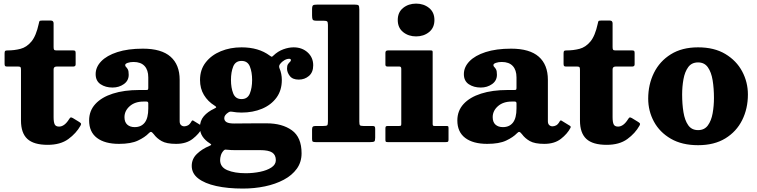

<svg xmlns="http://www.w3.org/2000/svg" viewBox="-20 -806 4294 1089"><path d="M437 -94Q412.5 -50 367.5 -17.2Q322.5 15.5 250.5 15.5Q171.5 15.5 135.2 -18Q99 -51.5 99 -122.5V-409.5Q99 -420 96.8 -424.2Q94.5 -428.5 84 -428.5H21Q12 -428.5 9 -431.5Q6 -434.5 6 -444V-502.5Q6 -514 9 -517Q12 -520 23 -520Q61.5 -520 96.2 -529Q131 -538 158 -570.2Q185 -602.5 200 -672Q202 -682.5 204 -686Q206 -689.5 219.5 -689.5H268Q284 -689.5 284 -673.5V-539Q284 -527.5 287 -523.8Q290 -520 301 -520H395.5Q403.5 -520 406.2 -517Q409 -514 409 -505.5V-440.5Q409 -428.5 394.5 -428.5H301Q284 -428.5 284 -412V-141.5Q284 -114 290 -101Q296 -88 315 -88Q345.5 -88 371.5 -129.5Q376.5 -137.5 380 -139.5Q383.5 -141.5 393 -136.5L426.5 -116Q436 -110.5 438.8 -106.2Q441.5 -102 437 -94Z M485.5 -123Q485.5 -177.5 520.8 -216Q556 -254.5 620 -275Q684 -295.5 770 -295.5H808Q816.5 -295.5 818.8 -297.5Q821 -299.5 821 -308.5V-367Q821 -409 799.8 -431.8Q778.5 -454.5 737.5 -454.5Q718.5 -454.5 704.2 -449.5Q690 -444.5 690 -437Q690 -430.5 695 -426Q700 -421.5 705 -412.5Q710 -403.5 710 -382Q710 -348.5 682.5 -329Q655 -309.5 618.5 -309.5Q578.5 -309.5 550.5 -328.2Q522.5 -347 522.5 -385.5Q522.5 -425.5 554 -458.2Q585.5 -491 645.5 -510.5Q705.5 -530 790.5 -530Q895.5 -530 947.2 -484.5Q999 -439 999 -353.5V-118.5Q999 -103.5 1006.8 -96.5Q1014.5 -89.5 1025 -89.5Q1035.5 -89.5 1046 -95Q1056.5 -100.5 1066 -117.5Q1071 -126.5 1077.5 -121L1124 -92.5Q1131 -88.5 1127 -80.5Q1109.5 -47 1073 -18.5Q1036.5 10 979 10H978.5Q924.5 10 896.8 -5.8Q869 -21.5 852 -45Q842.5 -57 837 -57.8Q831.5 -58.5 823.5 -50Q802 -27.5 762.5 -8.8Q723 10 655 10Q574.5 10 530 -23.8Q485.5 -57.5 485.5 -123ZM686 -141.5Q686 -113.5 701.8 -99.2Q717.5 -85 744 -85Q781 -85 801 -110.8Q821 -136.5 821 -191V-220Q821 -230 811 -230H794Q745.5 -230 715.8 -203.8Q686 -177.5 686 -141.5Z M1114.5 -352.5Q1114.5 -411 1146.8 -452.2Q1179 -493.5 1232.5 -515.5Q1286 -537.5 1350 -537.5Q1447 -537.5 1510 -490.5Q1518.5 -484.5 1521 -484Q1523.5 -483.5 1531 -491Q1556 -515 1586.5 -526.2Q1617 -537.5 1645.5 -537.5Q1693 -537.5 1724.8 -508.8Q1756.5 -480 1756.5 -435.5Q1756.5 -396 1732.2 -375.2Q1708 -354.5 1674.5 -354.5Q1639.5 -354.5 1623.8 -375Q1608 -395.5 1608 -417Q1608 -434 1613.5 -442Q1619 -450 1624.5 -454.8Q1630 -459.5 1630 -465Q1630 -472.5 1620 -472.5Q1606.5 -472.5 1592.2 -464Q1578 -455.5 1569 -443.5Q1560 -432 1565 -419.5Q1578.5 -388 1578.5 -352.5Q1578.5 -293.5 1548.2 -252.2Q1518 -211 1466.2 -189.2Q1414.5 -167.5 1350 -167.5Q1335.5 -167.5 1322 -168.8Q1308.5 -170 1295 -172.5Q1287.5 -173.5 1283.2 -172.2Q1279 -171 1274 -167.5Q1264 -161 1258 -153Q1252 -145 1252 -136Q1252 -121 1265 -113.2Q1278 -105.5 1308.5 -105.5Q1318 -105.5 1340.5 -105.8Q1363 -106 1391.2 -106.2Q1419.5 -106.5 1446.8 -106.5Q1474 -106.5 1492.5 -106.5Q1580.5 -106.5 1635.5 -67Q1690.5 -27.5 1690.5 63.5Q1690.5 113.5 1663.5 151Q1636.5 188.5 1589.5 213.5Q1542.5 238.5 1482.8 251Q1423 263.5 1357.5 263.5Q1271.5 263.5 1206.2 249Q1141 234.5 1104.2 206Q1067.5 177.5 1067.5 135Q1067.5 95 1097 66.8Q1126.5 38.5 1168 21.5Q1178.5 17 1178 14.2Q1177.5 11.5 1168.5 6Q1144 -9.5 1129 -31.5Q1114 -53.5 1114 -84Q1114 -121 1136 -146.8Q1158 -172.5 1195.5 -190Q1206.5 -195 1206.2 -198.2Q1206 -201.5 1197 -207Q1159 -230.5 1136.8 -267.2Q1114.5 -304 1114.5 -352.5ZM1290 -352.5Q1290 -308 1302.8 -276Q1315.5 -244 1350 -244Q1384.5 -244 1397.2 -276Q1410 -308 1410 -352.5Q1410 -397 1397.2 -428.8Q1384.5 -460.5 1350 -460.5Q1315.5 -460.5 1302.8 -428.8Q1290 -397 1290 -352.5ZM1544.5 102.5Q1544.5 73 1524 59.2Q1503.5 45.5 1455 45.5H1315Q1304 45.5 1293.2 45.2Q1282.5 45 1271.5 43.5Q1264 42.5 1259 42.5Q1254 42.5 1249.5 47Q1237 60 1232.8 74.8Q1228.5 89.5 1228.5 102Q1228.5 142 1269.5 159.2Q1310.5 176.5 1373.5 176.5Q1415.5 176.5 1454.8 168.5Q1494 160.5 1519.2 144Q1544.5 127.5 1544.5 102.5Z M1813.5 -688.5H1775.5Q1757 -688.5 1753.5 -694.8Q1750 -701 1750 -718V-752.5Q1750 -772.5 1756 -776.2Q1762 -780 1781.5 -780H1989Q2008 -780 2013 -776Q2018 -772 2018 -752.5V-116.5Q2018 -100 2021.5 -95.8Q2025 -91.5 2041 -91.5H2092.5Q2101.5 -91.5 2104.8 -88.5Q2108 -85.5 2108 -75.5V-25Q2108 -7.5 2103 -3.8Q2098 0 2080 0H1770.5Q1758.5 0 1754.2 -2.8Q1750 -5.5 1750 -17.5V-71Q1750 -83 1754.2 -87.2Q1758.5 -91.5 1771 -91.5H1813.5Q1832 -91.5 1836 -95.5Q1840 -99.5 1840 -118V-665Q1840 -681.5 1834.8 -685Q1829.5 -688.5 1813.5 -688.5Z M2236 -692.5Q2236 -736.5 2266.5 -761Q2297 -785.5 2340 -785.5Q2383 -785.5 2413.5 -761Q2444 -736.5 2444 -692.5Q2444 -648.5 2413.5 -624Q2383 -599.5 2340 -599.5Q2297 -599.5 2266.5 -624Q2236 -648.5 2236 -692.5ZM2246 -428.5H2178.5Q2166 -428.5 2166 -439V-506.5Q2166 -520 2180 -520H2422Q2429 -520 2431.5 -518.5Q2434 -517 2434 -510V-104Q2434 -97 2435.8 -94.2Q2437.5 -91.5 2444.5 -91.5H2510.5Q2518.5 -91.5 2521.2 -90Q2524 -88.5 2524 -80V-14.5Q2524 -4.5 2520.8 -2.2Q2517.5 0 2507.5 0H2179Q2171 0 2168.5 -2.2Q2166 -4.5 2166 -12.5V-77Q2166 -86.5 2168.8 -89Q2171.5 -91.5 2180.5 -91.5H2243.5Q2251.5 -91.5 2253.8 -93.5Q2256 -95.5 2256 -103.5V-415.5Q2256 -428.5 2246 -428.5Z M2574 -123Q2574 -177.5 2609.2 -216Q2644.5 -254.5 2708.5 -275Q2772.5 -295.5 2858.5 -295.5H2896.5Q2905 -295.5 2907.2 -297.5Q2909.5 -299.5 2909.5 -308.5V-367Q2909.5 -409 2888.2 -431.8Q2867 -454.5 2826 -454.5Q2807 -454.5 2792.8 -449.5Q2778.5 -444.5 2778.5 -437Q2778.5 -430.5 2783.5 -426Q2788.5 -421.5 2793.5 -412.5Q2798.5 -403.5 2798.5 -382Q2798.5 -348.5 2771 -329Q2743.5 -309.5 2707 -309.5Q2667 -309.5 2639 -328.2Q2611 -347 2611 -385.5Q2611 -425.5 2642.5 -458.2Q2674 -491 2734 -510.5Q2794 -530 2879 -530Q2984 -530 3035.8 -484.5Q3087.5 -439 3087.5 -353.5V-118.5Q3087.5 -103.5 3095.2 -96.5Q3103 -89.5 3113.5 -89.5Q3124 -89.5 3134.5 -95Q3145 -100.5 3154.5 -117.5Q3159.5 -126.5 3166 -121L3212.5 -92.5Q3219.5 -88.5 3215.5 -80.5Q3198 -47 3161.5 -18.5Q3125 10 3067.5 10H3067Q3013 10 2985.2 -5.8Q2957.5 -21.5 2940.5 -45Q2931 -57 2925.5 -57.8Q2920 -58.5 2912 -50Q2890.5 -27.5 2851 -8.8Q2811.5 10 2743.5 10Q2663 10 2618.5 -23.8Q2574 -57.5 2574 -123ZM2774.5 -141.5Q2774.5 -113.5 2790.2 -99.2Q2806 -85 2832.5 -85Q2869.5 -85 2889.5 -110.8Q2909.5 -136.5 2909.5 -191V-220Q2909.5 -230 2899.5 -230H2882.5Q2834 -230 2804.2 -203.8Q2774.5 -177.5 2774.5 -141.5Z M3607.5 -94Q3583 -50 3538 -17.2Q3493 15.5 3421 15.5Q3342 15.5 3305.8 -18Q3269.5 -51.5 3269.5 -122.5V-409.5Q3269.5 -420 3267.2 -424.2Q3265 -428.5 3254.5 -428.5H3191.5Q3182.5 -428.5 3179.5 -431.5Q3176.5 -434.5 3176.5 -444V-502.5Q3176.5 -514 3179.5 -517Q3182.5 -520 3193.5 -520Q3232 -520 3266.8 -529Q3301.5 -538 3328.5 -570.2Q3355.5 -602.5 3370.5 -672Q3372.5 -682.5 3374.5 -686Q3376.5 -689.5 3390 -689.5H3438.5Q3454.5 -689.5 3454.5 -673.5V-539Q3454.5 -527.5 3457.5 -523.8Q3460.5 -520 3471.5 -520H3566Q3574 -520 3576.8 -517Q3579.5 -514 3579.5 -505.5V-440.5Q3579.5 -428.5 3565 -428.5H3471.5Q3454.5 -428.5 3454.5 -412V-141.5Q3454.5 -114 3460.5 -101Q3466.5 -88 3485.5 -88Q3516 -88 3542 -129.5Q3547 -137.5 3550.5 -139.5Q3554 -141.5 3563.5 -136.5L3597 -116Q3606.5 -110.5 3609.2 -106.2Q3612 -102 3607.5 -94Z M3656.5 -246.5Q3656.5 -326.5 3689 -392.5Q3721.5 -458.5 3784.8 -498Q3848 -537.5 3939.5 -537.5Q4031 -537.5 4094 -499.8Q4157 -462 4189.5 -401Q4222 -340 4222 -270Q4222 -190 4189.5 -124.8Q4157 -59.5 4094 -21Q4031 17.5 3939.5 17.5Q3848 17.5 3784.8 -19.2Q3721.5 -56 3689 -116.2Q3656.5 -176.5 3656.5 -246.5ZM3849 -270Q3849 -215.5 3856.5 -169.5Q3864 -123.5 3883.5 -95.8Q3903 -68 3939.5 -68Q3975.5 -68 3995 -94.8Q4014.5 -121.5 4022 -163.5Q4029.5 -205.5 4029.5 -250Q4029.5 -304.5 4022 -350.5Q4014.5 -396.5 3995 -424.2Q3975.5 -452 3939.5 -452Q3903 -452 3883.5 -425.2Q3864 -398.5 3856.5 -356.5Q3849 -314.5 3849 -270Z"/></svg>

Font: Besley* Heavy
Style: Regular
Weight: 800
Designer: Owen Earl
Foundry: indestructible type*
Version: Version 3.000; ttfautohint (v1.8.3)